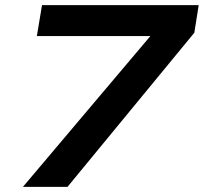

<svg xmlns="http://www.w3.org/2000/svg" viewBox="-20 -725 791 745"><path d="M69 0 604 -633 607 -585H123L143 -705H751L734 -598L242 0Z"/></svg>

Font: Nunito Sans 10pt Expanded
Style: Bold Italic
Weight: 700
Width: 7
Italic angle: -9°
Designer: Vernon Adams
Foundry: Vernon Adams
Version: Version 3.101;gftools[0.9.27]